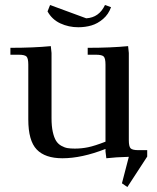

<svg xmlns="http://www.w3.org/2000/svg" viewBox="-20 -632 633 775"><path d="M22 -411.1V-439Q115.2 -439 185.1 -445.8L188 -418V-154.8Q188 -122.6 193.1 -99.6Q198.2 -76.7 206.3 -63.7Q214.4 -50.8 227.5 -43.5Q240.7 -36.1 252.7 -34.2Q264.6 -32.2 282.2 -32.2Q309.1 -32.2 335.4 -37.6Q361.8 -43 405.8 -60.1V-371.1Q405.8 -396.5 398.7 -403.8Q391.6 -411.1 367.2 -411.1H334V-439Q427.2 -439 497.1 -445.8L500 -418V-65.9Q500 -41 507.1 -33.4Q514.2 -25.9 539.1 -25.9H574.2V0L494.1 123L472.2 107.9L500 1Q446.8 2.4 409.2 6.8L405.8 -21V-30.8Q310.1 6.8 231.9 6.8Q162.1 6.8 128.2 -28.6Q94.2 -64 94.2 -149.9V-371.1Q94.2 -396 87.2 -403.6Q80.1 -411.1 55.2 -411.1ZM171.9 -585.9 182.1 -611.8 328.1 -558.1Q379.9 -561 403.8 -611.8L428.2 -603Q418 -574.2 396 -555.4Q374 -536.6 349.1 -529.3Q324.2 -522 295.9 -522Q257.3 -522 223.6 -537.6Q189.9 -553.2 171.9 -585.9Z"/></svg>

Font: Dihjauti S
Style: Bold
Weight: 700
Designer: T. Christopher White
Version: Version 3.0.0